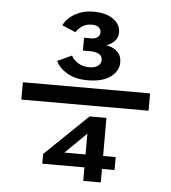

<svg xmlns="http://www.w3.org/2000/svg" viewBox="-52 -759 719 806"><g transform="rotate(5 308.0 -356.0)"><path d="M40 -317.5V-390.5H576V-317.5ZM309 -422.5Q257.5 -422.5 222.8 -443.2Q188 -464 175.5 -492.5L236 -520Q246.5 -500 266.5 -488.8Q286.5 -477.5 312 -477.5Q336 -477.5 348.8 -487.5Q361.5 -497.5 361.5 -512Q361.5 -528.5 347.8 -536.8Q334 -545 310 -545H279.5V-599H307.5Q329.5 -599 338 -607.8Q346.5 -616.5 346.5 -628Q346.5 -639 337.2 -647.8Q328 -656.5 306.5 -656.5Q283.5 -656.5 267 -645.2Q250.5 -634 241.5 -619L184.5 -643Q196.5 -671.5 230.8 -691.5Q265 -711.5 310 -711.5Q362.5 -711.5 393.2 -689.8Q424 -668 424 -634Q424 -611.5 409.2 -596.5Q394.5 -581.5 375 -576Q392 -573 406.8 -565.2Q421.5 -557.5 430.8 -543.8Q440 -530 440 -509Q440 -473.5 406.8 -448Q373.5 -422.5 309 -422.5ZM328.5 0V-57H151V-98L331.5 -272H402.5V-111.5H455.5V-57H402.5V0ZM239.5 -111.5H328.5V-199Z"/></g></svg>

Font: Overpass Mono Medium
Style: Regular
Weight: 500
Monospace: yes
Designer: Delve Withrington, Dave Bailey
Foundry: Delve Fonts LLC
Version: Version 4.000